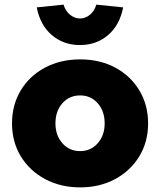

<svg xmlns="http://www.w3.org/2000/svg" viewBox="-20 -801 693 831"><path d="M327 10Q242 10 175 -26Q108 -62 70 -124.5Q32 -187 32 -267Q32 -347 70 -410Q108 -473 175 -508.5Q242 -544 327 -544Q412 -544 478.5 -508.5Q545 -473 583 -410Q621 -347 621 -267Q621 -187 583 -124.5Q545 -62 478.5 -26Q412 10 327 10ZM327 -147Q373 -147 403 -181Q433 -215 433 -267Q433 -320 403 -354Q373 -388 327 -388Q280 -388 250 -354Q220 -320 220 -267Q220 -215 250 -181Q280 -147 327 -147ZM326 -606Q255 -606 204.5 -649Q154 -692 139 -769L255 -781Q264 -752 284 -736.5Q304 -721 326 -721Q349 -721 368.5 -736.5Q388 -752 397 -781L513 -769Q498 -692 447.5 -649Q397 -606 326 -606Z"/></svg>

Font: Lexend ExtraBold
Style: Regular
Weight: 800
Designer: Bonnie Shaver-Troup, Thomas Jockin
Foundry: Lexend
Version: Version 1.007; ttfautohint (v1.8.3)